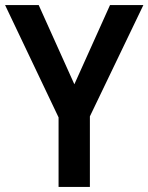

<svg xmlns="http://www.w3.org/2000/svg" viewBox="-20 -734 583 754"><path d="M272 -403 412 -714H543L333 -277V0H210V-273L0 -714H132Z"/></svg>

Font: Noto Sans Sinhala SemiCondensed SemiBold
Style: Regular
Weight: 600
Width: 4
Designer: Jelle Bosma - Monotype Design Team
Foundry: Monotype Imaging Inc.
Version: Version 2.006; ttfautohint (v1.8.4.7-5d5b)